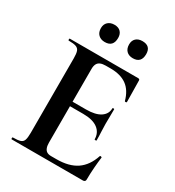

<svg xmlns="http://www.w3.org/2000/svg" viewBox="-193 -921 938 1032"><g transform="rotate(30 276.0 -405.0)"><path d="M483 0H41Q38 0 38 -6Q38 -12 41 -12Q72 -12 87 -17Q102 -22 107 -37Q112 -52 112 -81V-544Q112 -573 107 -587.5Q102 -602 87 -607.5Q72 -613 41 -613Q38 -613 38 -619Q38 -625 41 -625H465Q475 -625 475 -616L477 -483Q477 -481 472 -480Q467 -479 465 -482Q449 -541 411 -568.5Q373 -596 311 -596H281Q261 -596 248 -590.5Q235 -585 229 -573Q223 -561 223 -543V-85Q223 -66 228 -53Q233 -40 243 -34Q253 -28 269 -28H302Q380 -28 427 -60Q474 -92 496 -159Q497 -162 502.5 -160.5Q508 -159 508 -157Q504 -128 501 -88.5Q498 -49 498 -15Q498 0 483 0ZM427 -223Q427 -264 396 -287.5Q365 -311 305 -311H170V-339H306Q365 -339 395.5 -359.5Q426 -380 426 -415Q426 -418 431.5 -418Q437 -418 437 -415Q437 -382 436.5 -363.5Q436 -345 436 -325Q436 -300 437.5 -276Q439 -252 439 -223Q439 -221 433 -221Q427 -221 427 -223ZM212 -703Q187 -703 172 -717.5Q157 -732 157 -758Q157 -782 172 -796Q187 -810 212 -810Q237 -810 250.5 -796Q264 -782 264 -758Q264 -703 212 -703ZM386 -703Q361 -703 346.5 -717.5Q332 -732 332 -758Q332 -782 346.5 -795.5Q361 -809 386 -809Q438 -809 438 -758Q438 -703 386 -703Z"/></g></svg>

Font: Cormorant Light
Style: Bold
Weight: 700
Version: Version 4.000